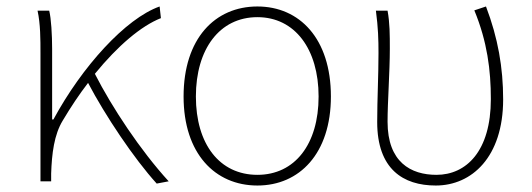

<svg xmlns="http://www.w3.org/2000/svg" viewBox="-20 -560 1643 593"><path d="M501 0C414 -95 326 -228 273 -332C344 -419 416 -480 477 -504L473 -540C368 -503 233 -354 145 -191H141V-409C141 -453 138 -503 132 -527H96C105 -486 105 -438 105 -396V0H138V-24C140 -85 147 -144 174 -188C199 -230 225 -269 252 -304C305 -203 394 -70 464 7Z M775 13C905 13 1002 -86 1002 -262C1002 -441 905 -540 775 -540C644 -540 547 -441 547 -262C547 -86 644 13 775 13ZM775 -20C658 -20 585 -115 585 -262C585 -408 658 -507 775 -507C891 -507 964 -408 964 -262C964 -115 891 -20 775 -20Z M1326 13C1437 13 1534 -75 1534 -253C1534 -351 1518 -443 1481 -540L1445 -528C1485 -431 1496 -343 1496 -254C1496 -93 1420 -20 1328 -20C1249 -20 1177 -59 1177 -184C1177 -245 1184 -338 1184 -409C1184 -453 1184 -489 1177 -527H1141C1148 -474 1149 -438 1149 -396C1149 -325 1145 -254 1145 -183C1145 -38 1225 13 1326 13Z"/></svg>

Font: Noto Sans Japanese Thin
Style: Regular
Weight: 100
Designer: Ryoko NISHIZUKA (kana & ideographs); Paul D. Hunt (Latin, Greek & Cyrillic); Wenlong ZHANG (bopomofo); Sandoll Communica
Foundry: Adobe Systems Incorporated
Version: Version 1.000;PS 1;hotconv 1.0.78;makeotf.lib2.5.61930